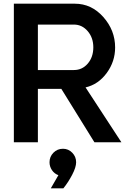

<svg xmlns="http://www.w3.org/2000/svg" viewBox="-20 -770 677 1039"><path d="M637 0H491L312 -289H185V0H55V-750H385Q475 -750 539 -678Q603 -606 603 -513Q603 -437 557.5 -375Q512 -313 443 -297ZM380 -391Q425 -391 455 -426Q485 -461 485 -514Q485 -566 454.5 -601.5Q424 -637 380 -637H185V-391ZM296 178Q274 170 261 150.5Q248 131 248 108Q248 78 269 56.5Q290 35 321 35Q350 35 371 56.5Q392 78 392 108Q392 135 370.5 176Q349 217 323 249H255Z"/></svg>

Font: Oakes Grotesk
Style: Bold
Weight: 600
Designer: Samuel Oakes
Foundry: Samuel Oakes
Version: Version 1.000;PS 001.000;hotconv 1.0.88;makeotf.lib2.5.64775